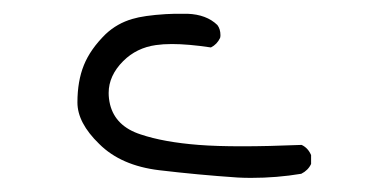

<svg xmlns="http://www.w3.org/2000/svg" viewBox="-20 -826 540 276"><path d="M227.1 -762.7Q250.5 -762.7 283.2 -757.8Q292 -762.2 296.4 -771.5Q296.9 -773.4 296.9 -775.4Q296.9 -784.2 292.5 -790Q276.9 -805.2 249.5 -806.2Q244.1 -806.2 240.5 -806.2Q236.8 -806.2 231.4 -806.2Q226.1 -806.2 218.3 -805.7Q186.5 -803.7 170.4 -798.8Q148.4 -792.5 131.8 -776.9Q109.9 -755.4 100.6 -732.4Q91.3 -709.5 91.3 -678.7Q91.3 -649.4 122.6 -619.1Q153.8 -587.9 209 -581.3Q264.2 -574.7 321.8 -570.8Q331.1 -570.3 340.8 -570.3Q377.9 -570.3 413.1 -576.2Q422.9 -581.1 427.2 -590.3V-603Q422.9 -613.3 413.6 -617.7Q364.7 -615.7 328.1 -615.7Q290.5 -615.7 265.6 -617.7Q215.3 -621.6 182.1 -632.8Q146 -644.5 138.2 -675.8Q136.2 -684.1 136.2 -692.4Q136.2 -717.3 157.2 -738.3Q176.3 -757.3 204.1 -761.2Q214.4 -762.7 227.1 -762.7Z"/></svg>

Font: Bakudai
Style: ExtraLight
Weight: 200
Version: Version 1.48